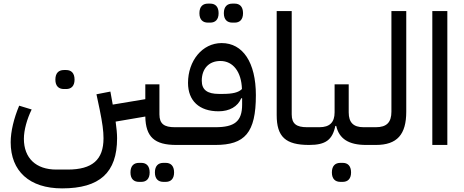

<svg xmlns="http://www.w3.org/2000/svg" viewBox="-20 -801 2564 1061"><path d="M883 204H896C923 204 942 188 942 152C942 115 923 99 896 99H883C855 99 836 115 836 152C836 188 855 204 883 204ZM748 204H761C788 204 807 188 807 152C807 115 788 99 761 99H748C720 99 701 115 701 152C701 188 720 204 748 204ZM333 -309H346C373 -309 392 -325 392 -361C392 -398 373 -414 346 -414H333C305 -414 286 -398 286 -361C286 -325 305 -309 333 -309ZM954 0H958L980 -22V-98H946C888 -98 861 -116 861 -169V-335H783V-253L603 -223L590 -295L513 -280L531 -195C546 -121 552 -77 552 -37C552 82 490 136 354 136H291C179 136 112 73 112 -34C112 -82 129 -143 155 -196L86 -217C57 -148 39 -75 39 -15C39 145 143 240 323 240C531 240 627 153 627 -37C627 -63 624 -92 619 -129L783 -157C785 -44 834 0 954 0Z M1264 -676H1277C1304 -676 1323 -692 1323 -728C1323 -765 1304 -781 1277 -781H1264C1236 -781 1217 -765 1217 -728C1217 -692 1236 -676 1264 -676ZM1129 -676H1142C1169 -676 1188 -692 1188 -728C1188 -765 1169 -781 1142 -781H1129C1101 -781 1082 -765 1082 -728C1082 -692 1101 -676 1129 -676ZM958 0H1170C1333 0 1394 -67 1394 -275C1394 -456 1322 -563 1205 -563C1097 -563 1019 -464 1019 -343C1019 -244 1081 -186 1188 -186C1248 -186 1294 -212 1313 -258H1318V-223C1318 -130 1276 -98 1170 -98H980L958 -76ZM1210 -282H1190C1126 -282 1095 -304 1095 -355C1095 -420 1133 -464 1198 -464C1268 -464 1314 -404 1317 -309C1298 -290 1266 -282 1210 -282Z M1688 0H1689L1711 -22V-98H1677C1619 -98 1592 -116 1592 -169V-740H1509V-165C1509 -45 1558 0 1688 0Z M1861 204H1874C1901 204 1920 188 1920 152C1920 115 1901 99 1874 99H1861C1833 99 1814 115 1814 152C1814 188 1833 204 1861 204ZM1689 0C1779 0 1817 -28 1833 -105H1838C1854 -34 1907 0 2003 0L2025 -22V-98H1989C1933 -98 1907 -124 1907 -180V-335H1829V-180C1829 -125 1802 -98 1745 -98H1711L1689 -76Z M2003 0H2057C2175 0 2225 -58 2225 -184V-740H2143V-184C2143 -125 2117 -98 2057 -98H2025L2003 -76Z M2369 0H2452V-740H2369Z"/></svg>

Font: IBM Plex Arabic Text
Style: Regular
Weight: 450
Designer: Mike Abbink, Paul van der Laan, Pieter van Rosmalen, Wael Morcos, Khajak Apelian
Foundry: Bold Monday
Version: Version 1.0